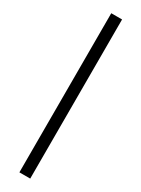

<svg xmlns="http://www.w3.org/2000/svg" viewBox="-261 -772 769 1045"><g transform="rotate(30 124.0 -250.0)"><path d="M90 250V-750H158V250Z"/></g></svg>

Font: Source Sans 3 Medium
Style: Regular
Weight: 500
Designer: Paul D. Hunt
Foundry: Adobe
Version: Version 3.052;hotconv 1.1.0;makeotfexe 2.6.0